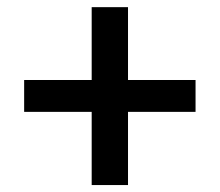

<svg xmlns="http://www.w3.org/2000/svg" viewBox="-20 -620 626 547"><path d="M241.2 -92.8V-599.6H344.7V-92.8ZM48.8 -301.3V-392.1H537.1V-301.3Z"/></svg>

Font: Cascadia Code
Style: Regular
Weight: 400
Designer: Aaron Bell
Foundry: Saja Typeworks
Version: Version 2404.023